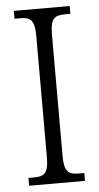

<svg xmlns="http://www.w3.org/2000/svg" viewBox="-52 -747 402 781"><g transform="rotate(-5 149.0 -357.0)"><path d="M35 0H263V-32H242C199 -32 181 -43 181 -110V-603C181 -672 199 -682 242 -682H263V-714H35V-682H57C99 -682 117 -672 117 -603V-110C117 -42 99 -32 57 -32H35Z"/></g></svg>

Font: Noto Serif Hebrew Condensed Light
Style: Regular
Weight: 300
Width: 3
Designer: Monotype Design Team
Foundry: Monotype Imaging Inc.
Version: Version 2.004